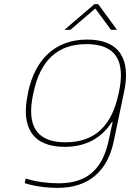

<svg xmlns="http://www.w3.org/2000/svg" viewBox="-20 -700 640 927"><path d="M116 -256 114 -244C80 -85 138 9 292 9C392 9 469 -31 521 -112H524L504 -19C474 120 397 185 264 185C212 185 154 178 104 162L99 184C143 199 204 207 259 207C406 207 498 129 529 -17L579 -256C613 -415 556 -509 401 -509C248 -509 150 -415 116 -256ZM140 -246 142 -254C174 -405 255 -487 397 -487C541 -487 586 -405 554 -254L552 -246C520 -95 440 -13 296 -13C154 -13 108 -95 140 -246ZM291 -556H320L440 -659L516 -556H545L454 -680H436Z"/></svg>

Font: LT Wave Mono Thin
Style: Italic
Weight: 100
Designer: Daniel Lyons
Version: Version 2.5 (Glyphs App)